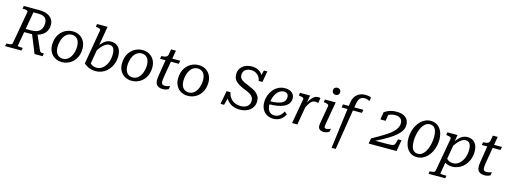

<svg xmlns="http://www.w3.org/2000/svg" viewBox="-20 -1826 8262 3124"><g transform="rotate(15 4110.5 -264.5)"><path d="M357 -321 444 -336 556 -82Q563 -66 571.5 -58.5Q580 -51 592 -49Q604 -47 623 -47H632L623 0H487ZM276 -47 267 0H-10L-1 -47H10Q45 -47 70.5 -53Q96 -59 100 -79L197 -627Q201 -647 180 -655Q159 -663 118 -663H107L116 -710H377Q459 -710 513 -686Q567 -662 594.5 -620.5Q622 -579 622 -526Q622 -484 609 -448Q596 -412 570 -384Q544 -356 506.5 -337Q469 -318 420 -309Q407 -307 392.5 -305Q378 -303 362.5 -302Q347 -301 331 -301H232L189 -57Q189 -54 201 -51.5Q213 -49 231 -48Q249 -47 265 -47ZM380 -651H294L242 -357H337Q386 -357 421.5 -368.5Q457 -380 480 -402.5Q503 -425 514 -457Q525 -489 525 -530Q525 -566 510 -593.5Q495 -621 463 -636Q431 -651 380 -651Z M1103 -173Q1111 -193 1115.5 -214.5Q1120 -236 1122.5 -257.5Q1125 -279 1125 -300Q1125 -350 1109 -386Q1093 -422 1063.5 -441.5Q1034 -461 994 -461Q965 -461 941 -451Q917 -441 898 -424Q879 -407 864.5 -383.5Q850 -360 840 -333Q833 -313 828 -291.5Q823 -270 820.5 -248.5Q818 -227 818 -206Q818 -156 834 -120Q850 -84 879.5 -64.5Q909 -45 949 -45Q978 -45 1002 -55Q1026 -65 1045 -82Q1064 -99 1078.5 -122.5Q1093 -146 1103 -173ZM724 -220Q724 -274 737.5 -320Q751 -366 776 -402.5Q801 -439 835 -465Q869 -491 909.5 -504.5Q950 -518 995 -518Q1059 -518 1109.5 -489.5Q1160 -461 1189.5 -408.5Q1219 -356 1219 -284Q1219 -230 1205.5 -184.5Q1192 -139 1167 -102.5Q1142 -66 1108 -40.5Q1074 -15 1033.5 -1.5Q993 12 948 12Q885 12 834 -16Q783 -44 753.5 -96.5Q724 -149 724 -220Z M1521 -46Q1555 -46 1585 -60.5Q1615 -75 1639.5 -101Q1664 -127 1681.5 -161.5Q1699 -196 1708.5 -237Q1718 -278 1718 -322Q1718 -368 1708 -399Q1698 -430 1678 -445.5Q1658 -461 1626 -461Q1592 -461 1560 -441Q1528 -421 1495 -382Q1462 -343 1425 -285L1400 -314Q1438 -379 1474 -424.5Q1510 -470 1550 -494Q1590 -518 1640 -518Q1693 -518 1731.5 -495Q1770 -472 1791 -427Q1812 -382 1812 -315Q1812 -263 1798 -214Q1784 -165 1757.5 -124Q1731 -83 1694.5 -52.5Q1658 -22 1613.5 -5Q1569 12 1518 12Q1470 12 1432.5 1Q1395 -10 1366.5 -27.5Q1338 -45 1317 -64L1416 -642Q1419 -657 1411.5 -665Q1404 -673 1388 -678Q1372 -683 1346 -687L1335 -689L1343 -735H1520L1405 -59Q1394 -68 1387 -77.5Q1380 -87 1377 -97.5Q1374 -108 1375 -119.5Q1376 -131 1381 -143Q1390 -113 1409 -91Q1428 -69 1456.5 -57.5Q1485 -46 1521 -46Z M2279 -173Q2287 -193 2291.5 -214.5Q2296 -236 2298.5 -257.5Q2301 -279 2301 -300Q2301 -350 2285 -386Q2269 -422 2239.5 -441.5Q2210 -461 2170 -461Q2141 -461 2117 -451Q2093 -441 2074 -424Q2055 -407 2040.5 -383.5Q2026 -360 2016 -333Q2009 -313 2004 -291.5Q1999 -270 1996.5 -248.5Q1994 -227 1994 -206Q1994 -156 2010 -120Q2026 -84 2055.5 -64.5Q2085 -45 2125 -45Q2154 -45 2178 -55Q2202 -65 2221 -82Q2240 -99 2254.5 -122.5Q2269 -146 2279 -173ZM1900 -220Q1900 -274 1913.5 -320Q1927 -366 1952 -402.5Q1977 -439 2011 -465Q2045 -491 2085.5 -504.5Q2126 -518 2171 -518Q2235 -518 2285.5 -489.5Q2336 -461 2365.5 -408.5Q2395 -356 2395 -284Q2395 -230 2381.5 -184.5Q2368 -139 2343 -102.5Q2318 -66 2284 -40.5Q2250 -15 2209.5 -1.5Q2169 12 2124 12Q2061 12 2010 -16Q1959 -44 1929.5 -96.5Q1900 -149 1900 -220Z M2649 11Q2608 11 2579.5 -1.5Q2551 -14 2536 -40Q2521 -66 2521 -107Q2521 -120 2522.5 -137.5Q2524 -155 2527 -173.5Q2530 -192 2532 -208L2578 -492L2604 -508H2805L2795 -454H2479L2488 -503H2493Q2523 -503 2545 -508Q2567 -513 2581 -525Q2595 -537 2598 -557L2614 -648H2695L2620 -205Q2617 -188 2614.5 -169.5Q2612 -151 2610.5 -135Q2609 -119 2609 -108Q2609 -76 2623.5 -62.5Q2638 -49 2669 -49Q2685 -49 2702 -53Q2719 -57 2733 -62Q2747 -67 2753 -69L2743 -12Q2727 -4 2703.5 3.5Q2680 11 2649 11Z M3224 -173Q3232 -193 3236.5 -214.5Q3241 -236 3243.5 -257.5Q3246 -279 3246 -300Q3246 -350 3230 -386Q3214 -422 3184.5 -441.5Q3155 -461 3115 -461Q3086 -461 3062 -451Q3038 -441 3019 -424Q3000 -407 2985.5 -383.5Q2971 -360 2961 -333Q2954 -313 2949 -291.5Q2944 -270 2941.5 -248.5Q2939 -227 2939 -206Q2939 -156 2955 -120Q2971 -84 3000.5 -64.5Q3030 -45 3070 -45Q3099 -45 3123 -55Q3147 -65 3166 -82Q3185 -99 3199.5 -122.5Q3214 -146 3224 -173ZM2845 -220Q2845 -274 2858.5 -320Q2872 -366 2897 -402.5Q2922 -439 2956 -465Q2990 -491 3030.5 -504.5Q3071 -518 3116 -518Q3180 -518 3230.5 -489.5Q3281 -461 3310.5 -408.5Q3340 -356 3340 -284Q3340 -230 3326.5 -184.5Q3313 -139 3288 -102.5Q3263 -66 3229 -40.5Q3195 -15 3154.5 -1.5Q3114 12 3069 12Q3006 12 2955 -16Q2904 -44 2874.5 -96.5Q2845 -149 2845 -220Z M3943 10Q3895 10 3852 -2.5Q3809 -15 3774.5 -40.5Q3740 -66 3715.5 -104Q3691 -142 3679 -194Q3682 -188 3692.5 -184Q3703 -180 3713.5 -178Q3724 -176 3724 -173L3680 0H3619L3662 -225H3727Q3735 -185 3753.5 -152.5Q3772 -120 3800.5 -97Q3829 -74 3865.5 -62Q3902 -50 3945 -50Q3991 -50 4025 -65.5Q4059 -81 4077.5 -110Q4096 -139 4096 -181Q4096 -215 4081 -238.5Q4066 -262 4041 -279Q4016 -296 3984.5 -309.5Q3953 -323 3920 -336Q3874 -355 3833 -379.5Q3792 -404 3766.5 -440.5Q3741 -477 3741 -531Q3741 -589 3768.5 -631.5Q3796 -674 3846 -697Q3896 -720 3961 -720Q4016 -720 4059.5 -699.5Q4103 -679 4130.5 -641.5Q4158 -604 4166 -552Q4163 -550 4154.5 -552.5Q4146 -555 4137.5 -560Q4129 -565 4124 -567L4162 -707H4219L4186 -521H4123Q4118 -559 4096.5 -590.5Q4075 -622 4040 -641Q4005 -660 3959 -660Q3915 -660 3885 -645Q3855 -630 3840 -604.5Q3825 -579 3825 -545Q3825 -514 3838 -493Q3851 -472 3873.5 -457Q3896 -442 3925.5 -429Q3955 -416 3988 -403Q4024 -388 4059 -370.5Q4094 -353 4122.5 -329.5Q4151 -306 4168 -273Q4185 -240 4185 -195Q4185 -145 4165.5 -106.5Q4146 -68 4112.5 -42Q4079 -16 4035 -3Q3991 10 3943 10Z M4511 12Q4451 12 4403 -14Q4355 -40 4327 -90.5Q4299 -141 4299 -214Q4299 -270 4318 -324Q4337 -378 4372.5 -422Q4408 -466 4458.5 -492Q4509 -518 4571 -518Q4621 -518 4657 -501.5Q4693 -485 4712 -455.5Q4731 -426 4731 -388Q4731 -342 4708 -306.5Q4685 -271 4639 -246.5Q4593 -222 4524 -210Q4455 -198 4363 -198L4371 -249Q4449 -250 4501.5 -259.5Q4554 -269 4585.5 -286.5Q4617 -304 4630.5 -329.5Q4644 -355 4644 -388Q4644 -410 4635 -426.5Q4626 -443 4609 -452Q4592 -461 4566 -461Q4530 -461 4498.5 -441.5Q4467 -422 4442.5 -387Q4418 -352 4404 -305Q4390 -258 4390 -202Q4390 -153 4404.5 -117.5Q4419 -82 4447 -63.5Q4475 -45 4516 -45Q4553 -45 4580.5 -60Q4608 -75 4628 -99Q4648 -123 4661 -150L4707 -115Q4688 -74 4658.5 -45.5Q4629 -17 4591.5 -2.5Q4554 12 4511 12Z M4825 0H4914L4977 -364L4969 -365L4993 -508H4823L4815 -462L4829 -460Q4854 -457 4870.5 -452Q4887 -447 4894.5 -438.5Q4902 -430 4899 -415ZM5166 -512Q5161 -514 5150.5 -516Q5140 -518 5127 -518Q5095 -518 5069 -502.5Q5043 -487 5020 -458Q4997 -429 4974 -387.5Q4951 -346 4926 -293L4949 -270Q4973 -318 4992 -350Q5011 -382 5028 -400Q5045 -418 5063 -426Q5081 -434 5103 -434Q5119 -434 5130 -431Q5141 -428 5151 -425Z M5263 -71Q5263 -84 5264.5 -97.5Q5266 -111 5269.5 -130.5Q5273 -150 5278 -179L5319 -413Q5322 -429 5314.5 -438Q5307 -447 5290.5 -452Q5274 -457 5249 -460L5234 -462L5243 -508H5424L5363 -161Q5360 -140 5357.5 -124.5Q5355 -109 5354 -98.5Q5353 -88 5353 -80Q5353 -67 5361 -60Q5369 -53 5385 -53Q5400 -53 5415 -57.5Q5430 -62 5442.5 -67Q5455 -72 5460 -74L5450 -22Q5440 -15 5426 -8Q5412 -1 5394.5 3Q5377 7 5357 7Q5330 7 5308.5 -1.5Q5287 -10 5275 -27.5Q5263 -45 5263 -71ZM5329 -686Q5329 -714 5346.5 -730Q5364 -746 5390 -746Q5416 -746 5433.5 -730Q5451 -714 5451 -686Q5451 -658 5433.5 -641.5Q5416 -625 5390 -625Q5364 -625 5346.5 -641.5Q5329 -658 5329 -686Z M5547 -508H5890L5880 -454H5538ZM5859 -696Q5830 -696 5807.5 -683.5Q5785 -671 5769.5 -642Q5754 -613 5746 -563L5620 223H5550L5651 -557Q5661 -629 5691.5 -671.5Q5722 -714 5766 -733Q5810 -752 5859 -752Q5881 -752 5900 -749.5Q5919 -747 5934 -743Q5949 -739 5959 -733L5949 -672Q5930 -682 5907.5 -689Q5885 -696 5859 -696Z M6115 0H6585L6618 -190H6560L6537 -113Q6532 -96 6518.5 -87Q6505 -78 6479 -75Q6453 -72 6412 -72H6155V-45Q6223 -79 6291.5 -115Q6360 -151 6420.5 -188.5Q6481 -226 6528.5 -267Q6576 -308 6603 -353.5Q6630 -399 6630 -449Q6630 -502 6607 -539.5Q6584 -577 6537.5 -597.5Q6491 -618 6420 -618Q6372 -618 6333 -608Q6294 -598 6265.5 -583.5Q6237 -569 6218 -554L6198 -429H6286L6303 -549Q6291 -549 6281.5 -543Q6272 -537 6265.5 -528.5Q6259 -520 6255.5 -511Q6252 -502 6251 -496Q6262 -507 6284.5 -522Q6307 -537 6340.5 -548Q6374 -559 6417 -559Q6455 -559 6481.5 -546.5Q6508 -534 6522 -511Q6536 -488 6536 -455Q6536 -412 6514.5 -373Q6493 -334 6455 -298.5Q6417 -263 6365.5 -229Q6314 -195 6254.5 -161Q6195 -127 6131 -91Z M6926 11Q6889 11 6857.5 -0.5Q6826 -12 6800 -34.5Q6774 -57 6755.5 -88.5Q6737 -120 6727 -161Q6717 -202 6717 -250Q6717 -305 6729.5 -358.5Q6742 -412 6766.5 -459Q6791 -506 6825.5 -542Q6860 -578 6904.5 -598.5Q6949 -619 7002 -619Q7039 -619 7070.5 -607.5Q7102 -596 7128 -573.5Q7154 -551 7172.5 -519.5Q7191 -488 7201 -447Q7211 -406 7211 -358Q7211 -303 7198.5 -249.5Q7186 -196 7161.5 -149Q7137 -102 7102.5 -66Q7068 -30 7023.5 -9.5Q6979 11 6926 11ZM6930 -47Q6971 -47 7002.5 -71Q7034 -95 7057 -135Q7080 -175 7094 -224.5Q7108 -274 7113 -325Q7114 -335 7114.5 -345Q7115 -355 7115.5 -365Q7116 -375 7116 -384Q7116 -441 7103 -480.5Q7090 -520 7064 -540.5Q7038 -561 6998 -561Q6958 -561 6926 -537Q6894 -513 6871 -473Q6848 -433 6834 -383.5Q6820 -334 6815 -283Q6814 -273 6813.5 -263Q6813 -253 6812.5 -243.5Q6812 -234 6812 -224Q6812 -168 6825 -128Q6838 -88 6864 -67.5Q6890 -47 6930 -47Z M7183 223 7191 178H7192Q7229 178 7254 171.5Q7279 165 7283 143L7382 -415Q7385 -430 7377.5 -438.5Q7370 -447 7353.5 -452Q7337 -457 7312 -460L7298 -462L7306 -508H7476L7451 -360L7462 -376L7368 167Q7368 170 7375.5 172Q7383 174 7395 175.5Q7407 177 7420.5 177.5Q7434 178 7444 178H7473L7465 223ZM7330 -101 7381 -157Q7389 -122 7409 -97Q7429 -72 7458.5 -59Q7488 -46 7524 -46Q7558 -46 7588 -60.5Q7618 -75 7642.5 -101Q7667 -127 7684.5 -161.5Q7702 -196 7711.5 -237Q7721 -278 7721 -322Q7721 -368 7711 -399Q7701 -430 7681 -445.5Q7661 -461 7629 -461Q7595 -461 7563 -441Q7531 -421 7498 -382Q7465 -343 7428 -285L7403 -314Q7441 -379 7477 -424.5Q7513 -470 7553 -494Q7593 -518 7643 -518Q7696 -518 7734.5 -495Q7773 -472 7794 -427Q7815 -382 7815 -315Q7815 -263 7801 -214Q7787 -165 7760.5 -124Q7734 -83 7697.5 -52.5Q7661 -22 7616.5 -5Q7572 12 7521 12Q7476 12 7439.5 -2Q7403 -16 7376 -41.5Q7349 -67 7330 -101Z M8069 11Q8028 11 7999.5 -1.5Q7971 -14 7956 -40Q7941 -66 7941 -107Q7941 -120 7942.5 -137.5Q7944 -155 7947 -173.5Q7950 -192 7952 -208L7998 -492L8024 -508H8225L8215 -454H7899L7908 -503H7913Q7943 -503 7965 -508Q7987 -513 8001 -525Q8015 -537 8018 -557L8034 -648H8115L8040 -205Q8037 -188 8034.5 -169.5Q8032 -151 8030.5 -135Q8029 -119 8029 -108Q8029 -76 8043.5 -62.5Q8058 -49 8089 -49Q8105 -49 8122 -53Q8139 -57 8153 -62Q8167 -67 8173 -69L8163 -12Q8147 -4 8123.5 3.5Q8100 11 8069 11Z"/></g></svg>

Font: Roboto Serif 20pt
Style: Italic
Weight: 400
Italic angle: -10°
Designer: Greg Gazdowicz
Foundry: Commercial Type
Version: Version 1.008